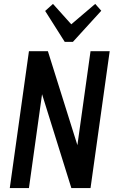

<svg xmlns="http://www.w3.org/2000/svg" viewBox="-20 -962 589 982"><path d="M541 -700 443 0H345L173 -551H205L128 0H30L128 -700H225L398 -149H366L443 -700ZM498 -907 353 -748H311L211 -906L251 -942L364 -816H319L467 -942Z"/></svg>

Font: Pathway Extreme Condensed Medium
Style: Italic
Weight: 500
Width: 3
Italic angle: -8°
Version: Version 1.001;gftools[0.9.26]